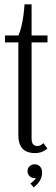

<svg xmlns="http://www.w3.org/2000/svg" viewBox="-20 -684 252 869"><path d="M137 9Q119 9 102 2.5Q85 -4 74 -22Q63 -40 63 -75V-492H2.5V-523.5H63Q70.5 -538 76.2 -561.5Q82 -585 85.8 -612.2Q89.5 -639.5 91 -664.5H123V-523.5H195V-492H123V-58Q123 -36.5 131.2 -29.8Q139.5 -23 148 -23Q158 -23 165.2 -27.5Q172.5 -32 176 -36.5L194.5 -12Q186 -3.5 171 2.8Q156 9 137 9ZM133 164.5 117.5 146.5Q122.5 143.5 131.8 135Q141 126.5 142 120Q140.5 122 135.5 122Q122.5 122 113.5 112.8Q104.5 103.5 104.5 90.5Q104.5 77.5 114 68.5Q123.5 59.5 136.5 59.5Q151.5 59.5 161 69.5Q170.5 79.5 170.5 97Q170.5 113.5 164.2 126.5Q158 139.5 149.2 148.8Q140.5 158 133 164.5Z"/></svg>

Font: Imbue Light
Style: Regular
Weight: 300
Designer: Tyler Finck
Foundry: Etcetera Type Company
Version: Version 1.102